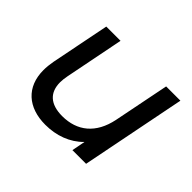

<svg xmlns="http://www.w3.org/2000/svg" viewBox="-119 -719 914 914"><g transform="rotate(45 338.5 -262.0)"><path d="M542 -530 486 -249C463 -136 392 -80 292 -80C211 -80 171 -119 171 -187C171 -201 173 -216 176 -232L235 -530H139L80 -233C76 -211 74 -191 74 -172C74 -59 148 6 264 6C338 6 405 -18 454 -68L441 0H533L638 -530Z"/></g></svg>

Font: AWKNG-Font Medium
Style: Italic
Weight: 500
Italic angle: -11.3°
Designer: Awakening Church
Foundry: Awakening Church
Version: Version 1.700;PS 001.700;hotconv 1.0.88;makeotf.lib2.5.64775